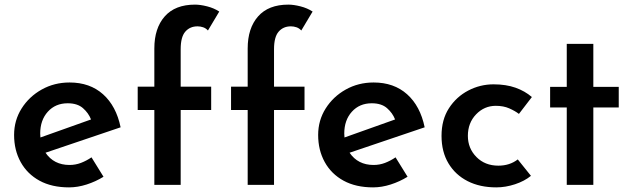

<svg xmlns="http://www.w3.org/2000/svg" viewBox="-20 -800 2731 831"><path d="M279 11Q204 11 151 -18Q98 -47 69.5 -98.5Q41 -150 41 -216Q41 -279 73.5 -330.5Q106 -382 160.5 -412.5Q215 -443 281 -443Q369 -443 426 -392Q483 -341 502 -249L177 -139Q213 -86 281 -86Q307 -86 330.5 -95Q354 -104 376 -119L428 -35Q394 -14 355 -1.5Q316 11 279 11ZM155 -205 374 -283Q363 -311 339 -332Q315 -353 273 -353Q220 -353 187 -316.5Q154 -280 154 -222Q154 -214 155 -205Z M648 0V-324H576V-425H648V-590Q648 -678 693 -729Q738 -780 824 -780Q847 -780 876.5 -772.5Q906 -765 929 -750L880 -668Q871 -678 859 -682Q847 -686 835 -686Q802 -686 782 -663Q762 -640 762 -587V-425H894V-324H762V0Z M1052 0V-324H980V-425H1052V-590Q1052 -678 1097 -729Q1142 -780 1228 -780Q1251 -780 1280.5 -772.5Q1310 -765 1333 -750L1284 -668Q1275 -678 1263 -682Q1251 -686 1239 -686Q1206 -686 1186 -663Q1166 -640 1166 -587V-425H1298V-324H1166V0Z M1595 11Q1520 11 1467 -18Q1414 -47 1385.5 -98.5Q1357 -150 1357 -216Q1357 -279 1389.5 -330.5Q1422 -382 1476.5 -412.5Q1531 -443 1597 -443Q1685 -443 1742 -392Q1799 -341 1818 -249L1493 -139Q1529 -86 1597 -86Q1623 -86 1646.5 -95Q1670 -104 1692 -119L1744 -35Q1710 -14 1671 -1.5Q1632 11 1595 11ZM1471 -205 1690 -283Q1679 -311 1655 -332Q1631 -353 1589 -353Q1536 -353 1503 -316.5Q1470 -280 1470 -222Q1470 -214 1471 -205Z M2278 -39Q2250 -16 2209 -2.5Q2168 11 2128 11Q2057 11 2004 -16Q1951 -43 1921 -93Q1891 -143 1891 -212Q1891 -282 1923 -331.5Q1955 -381 2006.5 -408Q2058 -435 2116 -435Q2170 -435 2211 -420.5Q2252 -406 2282 -380L2226 -307Q2209 -320 2184 -331Q2159 -342 2126 -342Q2076 -342 2040.5 -305Q2005 -268 2005 -212Q2005 -158 2042 -120.5Q2079 -83 2137 -83Q2186 -83 2221 -110Z M2433 -610H2548V-424H2658V-335H2548V0H2433V-335H2361V-424H2433Z"/></svg>

Font: Reem Kufi Medium
Style: Regular
Weight: 500
Designer: Khaled Hosny
Version: Version 1.001